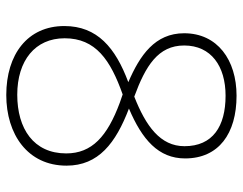

<svg xmlns="http://www.w3.org/2000/svg" viewBox="-101 -663 774 612"><g transform="rotate(90 286.0 -357.0)"><path d="M283 10C408 10 508 -58 508 -182C508 -284 436 -339 326 -381C425 -423 485 -475 485 -560C485 -667 406 -724 285 -724C171 -724 86 -663 86 -557C86 -464 156 -416 242 -379C132 -338 63 -280 63 -175C63 -58 153 10 283 10ZM288 -398C190 -434 125 -474 125 -557C125 -643 191 -689 285 -689C383 -689 446 -648 446 -558C446 -481 382 -435 288 -398ZM282 -25C173 -25 102 -82 102 -176C102 -275 171 -322 281 -361L307 -352C415 -312 469 -263 469 -181C469 -77 390 -25 282 -25Z"/></g></svg>

Font: Noto Sans Malayalam ExtraLight
Style: Regular
Weight: 200
Designer: Jelle Bosma - Monotype Design Team
Foundry: Monotype Imaging Inc.
Version: Version 2.104